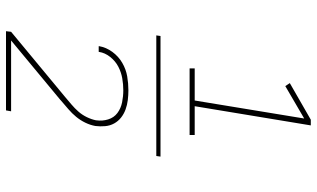

<svg xmlns="http://www.w3.org/2000/svg" viewBox="-228 -660 1056 640"><g transform="rotate(90 300.0 -340.0)"><path d="M208 -444V-461H315L375 -826L267 -763L257 -778L379 -848H398L334 -461H430V-444ZM500 -333H98L100 -347H502ZM84 168 86 151 302 -28Q315 -39 328 -50Q341 -61 352 -73.5Q363 -86 370.5 -101.5Q378 -117 381 -132Q381 -132 381 -132Q381 -132 381 -132Q381 -133 381 -133Q381 -133 381 -133Q384 -153 378 -172.5Q372 -192 356.5 -203.5Q341 -215 321 -219Q301 -223 281 -223Q261 -223 241 -219.5Q221 -216 202.5 -206.5Q184 -197 170 -179.5Q156 -162 153 -142Q153 -142 153 -141.5Q153 -141 153 -141H134Q134 -141 134 -141.5Q134 -142 134 -143Q138 -166 153 -186.5Q168 -207 189.5 -219.5Q211 -232 234.5 -236Q258 -240 281 -240Q297 -240 313.5 -238Q330 -236 345 -230.5Q360 -225 372 -215.5Q384 -206 391.5 -192.5Q399 -179 400.5 -162.5Q402 -146 400 -130Q397 -113 389 -96.5Q381 -80 369.5 -66Q358 -52 344 -40Q330 -28 316 -16L315 -15Q315 -15 314.5 -15Q314 -15 314 -14L115 151H351L348 168Z"/></g></svg>

Font: Iosevka SS04 Th Ex Obl
Style: Regular
Weight: 100
Width: 7
Italic angle: -9°
Monospace: yes
Designer: Belleve Invis
Foundry: Belleve Invis
Version: Version 19.0.0; ttfautohint (v1.8.4)